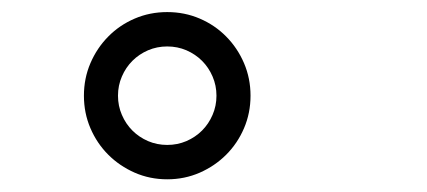

<svg xmlns="http://www.w3.org/2000/svg" viewBox="-20 -778 690 310"><path d="M250 -758.5Q278 -758.5 302.5 -748Q327 -737.5 345.2 -719Q363.5 -700.5 374 -676Q384.5 -651.5 384.5 -623.5Q384.5 -595.5 374 -571Q363.5 -546.5 345.2 -528.2Q327 -510 302.5 -499.2Q278 -488.5 250 -488.5Q222 -488.5 197.5 -499.2Q173 -510 154.8 -528.2Q136.5 -546.5 126 -571Q115.5 -595.5 115.5 -623.5Q115.5 -651.5 126 -676Q136.5 -700.5 154.8 -719Q173 -737.5 197.5 -748Q222 -758.5 250 -758.5ZM250 -544Q266.5 -544 281 -550.2Q295.5 -556.5 306.2 -567.2Q317 -578 323.2 -592.5Q329.5 -607 329.5 -623.5Q329.5 -640 323.2 -654.5Q317 -669 306.2 -679.8Q295.5 -690.5 281 -696.8Q266.5 -703 250 -703Q233.5 -703 219 -696.8Q204.5 -690.5 193.8 -679.8Q183 -669 176.8 -654.5Q170.5 -640 170.5 -623.5Q170.5 -607 176.8 -592.5Q183 -578 193.8 -567.2Q204.5 -556.5 219 -550.2Q233.5 -544 250 -544Z"/></svg>

Font: B612 Mono
Style: Regular
Weight: 400
Version: Version 1.005